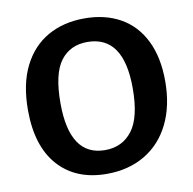

<svg xmlns="http://www.w3.org/2000/svg" viewBox="-81 -797 894 890"><g transform="rotate(-10 366.0 -352.0)"><path d="M42 -343Q42 -464 83.5 -547.5Q125 -631 199.5 -673.5Q274 -716 373 -716Q470 -716 542 -675.5Q614 -635 653 -556Q692 -477 692 -365Q692 -249 650 -164Q608 -79 531 -33.5Q454 12 352 12Q207 12 124.5 -80Q42 -172 42 -343ZM538 -359Q538 -606 367 -606Q286 -606 241 -546Q196 -486 196 -348Q196 -98 363 -98Q444 -98 491 -159.5Q538 -221 538 -359Z"/></g></svg>

Font: Bitter Pro
Style: Bold
Weight: 700
Designer: Sol Matas, and Bitter project Authors
Foundry: Sol Matas
Version: Version 1.010